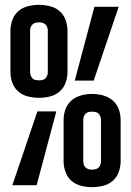

<svg xmlns="http://www.w3.org/2000/svg" viewBox="-20 -763 540 791"><path d="M141 -360Q118 -360 95.5 -365.5Q73 -371 56 -385.5Q39 -400 31 -421.5Q23 -443 23 -466V-637Q23 -659 31 -681Q39 -703 56 -717.5Q73 -732 95.5 -737.5Q118 -743 141 -743Q163 -743 185.5 -737.5Q208 -732 225 -717.5Q242 -703 250 -681Q258 -659 258 -637V-466Q258 -443 250 -421.5Q242 -400 225 -385.5Q208 -371 185.5 -365.5Q163 -360 141 -360ZM288 -431 369 -735H469L366 -431ZM141 -432Q148 -432 155 -433.5Q162 -435 167 -440Q172 -445 174.5 -452Q177 -459 177 -466V-637Q177 -644 174.5 -651Q172 -658 167 -662.5Q162 -667 155 -669Q148 -671 141 -671Q133 -671 126 -669Q119 -667 114 -662.5Q109 -658 106.5 -651Q104 -644 104 -637V-466Q104 -459 106.5 -452Q109 -445 114 -440Q119 -435 126 -433.5Q133 -432 141 -432ZM359 8Q337 8 314.5 2.5Q292 -3 275 -17.5Q258 -32 250 -54Q242 -76 242 -98V-269Q242 -292 250 -313.5Q258 -335 275 -349.5Q292 -364 314.5 -370Q337 -376 359 -376Q382 -376 404.5 -370Q427 -364 444 -349.5Q461 -335 469 -313.5Q477 -292 477 -269V-98Q477 -76 469 -54Q461 -32 444 -17.5Q427 -3 404.5 2.5Q382 8 359 8ZM31 0 134 -304H212L131 0ZM359 -64Q367 -64 374 -66Q381 -68 386 -72.5Q391 -77 393.5 -84Q396 -91 396 -98V-269Q396 -276 393.5 -283Q391 -290 386 -295Q381 -300 374 -301.5Q367 -303 359 -303Q352 -303 345 -301.5Q338 -300 333 -295Q328 -290 325.5 -283Q323 -276 323 -269V-98Q323 -91 325.5 -84Q328 -77 333 -72.5Q338 -68 345 -66Q352 -64 359 -64Z"/></svg>

Font: Iosevka Curly Medium
Style: Regular
Weight: 500
Monospace: yes
Designer: Belleve Invis
Foundry: Belleve Invis
Version: Version 22.1.2; ttfautohint (v1.8.4)